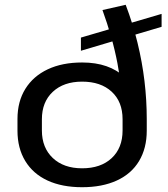

<svg xmlns="http://www.w3.org/2000/svg" viewBox="-20 -774 703 802"><path d="M323 8Q239 8 178.5 -20Q118 -48 85.5 -101.5Q53 -155 53 -228V-277Q53 -350 86 -403Q119 -456 179.5 -484.5Q240 -513 323 -513Q380 -513 424.5 -497.5Q469 -482 498.5 -453Q528 -424 540 -385L487 -399Q481 -455 470.5 -510Q460 -565 444 -621Q428 -677 408 -732L505 -754Q535 -675 554.5 -595Q574 -515 583.5 -435.5Q593 -356 593 -277V-228Q593 -155 561 -101.5Q529 -48 468 -20Q407 8 323 8ZM323 -71Q401 -71 446.5 -113.5Q492 -156 492 -229V-276Q492 -349 446.5 -391Q401 -433 323 -433Q246 -433 200.5 -390.5Q155 -348 155 -276V-229Q155 -157 200.5 -114Q246 -71 323 -71ZM318 -617 655 -716V-662L318 -562Z"/></svg>

Font: Pathway Extreme 28pt Medium
Style: Regular
Weight: 500
Designer: Eduardo Rodriguez Tunni
Foundry: Eduardo Rodriguez Tunni
Version: Version 1.001;gftools[0.9.26]